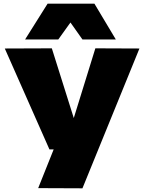

<svg xmlns="http://www.w3.org/2000/svg" viewBox="-20 -810 776 1041"><path d="M187 210 271 0H248L6 -547L261 -548L380 -170L497 -548L736 -547L427 211ZM116 -596 238 -790H492L608 -596H427L362 -688L296 -596Z"/></svg>

Font: Georama Extended ExtraBold
Style: Regular
Weight: 800
Width: 7
Designer: Jean-Baptiste Levee
Foundry: Production Type
Version: Version 1.000